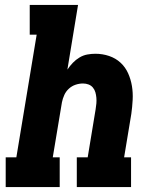

<svg xmlns="http://www.w3.org/2000/svg" viewBox="-20 -755 640 775"><path d="M3 0V-120H46L128 -615H100V-735H295L252 -474Q262 -489 274 -501.5Q286 -514 301 -523Q316 -532 332.5 -535Q349 -538 365 -538Q394 -538 420.5 -529Q447 -520 466.5 -502Q486 -484 497 -459.5Q508 -435 512.5 -408Q517 -381 515.5 -352Q514 -323 510 -295L481 -120H509V0H290V-120H334L366 -314Q368 -326 369 -337.5Q370 -349 369 -360.5Q368 -372 365 -382.5Q362 -393 355 -401.5Q348 -410 337.5 -414Q327 -418 315 -418Q300 -418 285 -413Q270 -408 258 -397Q246 -386 239.5 -371.5Q233 -357 230 -342L193 -120H221V0Z"/></svg>

Font: Iosevka Slab HvExObl
Style: Regular
Weight: 900
Width: 7
Italic angle: -9°
Monospace: yes
Designer: Belleve Invis
Foundry: Belleve Invis
Version: Version 11.1.1; ttfautohint (v1.8.3)